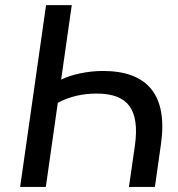

<svg xmlns="http://www.w3.org/2000/svg" viewBox="-20 -739 703 759"><path d="M161.1 0 208.5 -332.5C255.9 -358.4 309.1 -369.1 362.3 -369.1C483.9 -369.1 533.7 -308.1 513.2 -162.6L489.7 0H592.3L616.2 -168.5C644 -362.8 564 -458.5 386.7 -458.5C327.1 -458.5 263.2 -444.8 221.7 -424.3L263.7 -718.8H162.1L59.6 0Z"/></svg>

Font: Winston
Style: Italic
Weight: 400
Italic angle: -8.13011°
Designer: Vernon Adams, Kim Jin-seong, David Berlow, Cristiano Sobral
Foundry: The Winston Project Authors
Version: Version 3.004